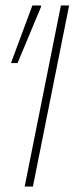

<svg xmlns="http://www.w3.org/2000/svg" viewBox="-20 -680 282 700"><path d="M70 0 202 -660H232L100 0ZM20 -450 98 -660H128L130 -656L44 -450Z"/></svg>

Font: Source Sans 3 VF
Style: Italic
Weight: 200
Italic angle: -11°
Designer: Paul D. Hunt
Foundry: Adobe Systems Incorporated
Version: Version 3.042;hotconv 1.0.118;makeotfexe 2.5.65603